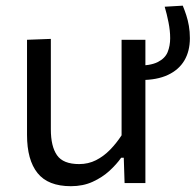

<svg xmlns="http://www.w3.org/2000/svg" viewBox="-20 -634 678 665"><path d="M225.6 10.9Q146.4 10.9 110 -34.6Q73.6 -80.1 73.6 -166.5Q73.6 -199.4 73.6 -223.7Q73.6 -248 73.6 -271.5Q73.6 -316 73.6 -353.2Q73.6 -390.3 73.6 -424.9Q73.6 -459.5 73.6 -496.2L156.1 -499.3Q156.1 -444.5 156.1 -391.5Q156.1 -338.4 156.1 -279.8V-186.2Q156.1 -126.8 177.5 -96.3Q198.8 -65.7 254.2 -65.7Q286 -65.7 312.6 -79.2Q339.2 -92.8 361.2 -115.3Q383.2 -137.9 401.1 -165.3V-279.8Q401.1 -338.4 401.1 -389.9Q401.1 -441.4 401.1 -496.2H483.6Q483.6 -441.4 483.6 -388.9Q483.6 -336.4 483.6 -271.5V-218.8Q483.6 -157.6 483.6 -106.4Q483.6 -55.3 483.6 0H411.5L408.7 -87.7H399.7Q383.9 -65.2 359.2 -42.4Q334.4 -19.7 301 -4.4Q267.6 10.9 225.6 10.9ZM467.7 -356.8 451.3 -406.2Q500.9 -406.2 526.3 -419Q551.8 -431.9 560.6 -453.5Q569.4 -475.1 569.4 -501.9Q569.4 -527.6 563.6 -556.8Q557.8 -586 550.4 -610.7L613 -614.4Q619.4 -599 625.1 -581.6Q630.8 -564.2 634.2 -544.4Q637.7 -524.5 637.7 -501.9Q637.7 -457 618.6 -424.6Q599.4 -392.2 561.6 -374.5Q523.9 -356.8 467.7 -356.8Z"/></svg>

Font: Commissioner Thin
Style: Regular
Weight: 100
Designer: Kostas Bartsokas
Foundry: Kostas Bartsokas
Version: Version 1.001;gftools[0.9.23]